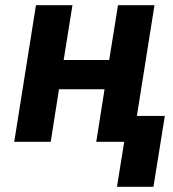

<svg xmlns="http://www.w3.org/2000/svg" viewBox="-20 -548 669 742"><path d="M35 0H176L208 -203H384L352 0H460L432 174H573L617 -100H509L577 -528H436L402 -316H226L260 -528H119Z"/></svg>

Font: Asimov Pro
Style: BdObl
Weight: 700
Designer: Google
Version: Version 2.000980; 2014